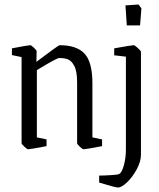

<svg xmlns="http://www.w3.org/2000/svg" viewBox="-20 -655 706 854"><path d="M76 -18V-401L33 -410V-440Q106 -454 115 -454Q119 -454 131 -442.5Q143 -431 143 -427L142 -380Q240 -454 245 -454Q321 -454 356 -416.5Q391 -379 391 -284V-44L434 -35V-5Q360 9 352 9Q347 9 335 -2.5Q323 -14 323 -18V-289Q323 -338 310.5 -361.5Q298 -385 282 -391Q266 -397 244 -397Q232 -397 144 -343V-44L187 -35V-5Q114 9 105 9Q101 9 88.5 -2.5Q76 -14 76 -18ZM538 -631 596 -635 609 -618 603 -542H544ZM421 157V126Q441 126 473 124Q505 122 510 119Q522 113 531 80Q540 47 540 11V-403L488 -409V-440Q566 -454 575 -454Q579 -454 593 -441.5Q607 -429 607 -424V33Q607 63 588.5 97.5Q570 132 545.5 155.5Q521 179 505 179Q492 179 421 157Z"/></svg>

Font: Grenze Light
Style: Regular
Weight: 300
Designer: Renata Polastri
Foundry: Omnibus-Type
Version: Version 1.002; ttfautohint (v1.8)